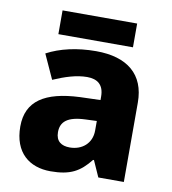

<svg xmlns="http://www.w3.org/2000/svg" viewBox="-81 -786 776 867"><g transform="rotate(10 306.5 -352.5)"><path d="M478 -715H136V-606H478ZM318 -560C230 -560 153 -542 93 -510L144 -398C197 -421 249 -438 298 -438C346 -438 375 -415 375 -362V-346L281 -343C122 -336 39 -283 39 -166C39 -46 111 10 208 10C299 10 342 -15 389 -74H393L426 0H543V-364C543 -493 461 -560 318 -560ZM324 -248 375 -250V-206C375 -147 331 -111 275 -111C237 -111 211 -128 211 -170C211 -217 240 -245 324 -248Z"/></g></svg>

Font: Noto Sans Ethiopic ExtraBold
Style: Regular
Weight: 800
Designer: Monotype Design Team
Foundry: Monotype Imaging Inc.
Version: Version 2.102